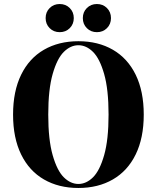

<svg xmlns="http://www.w3.org/2000/svg" viewBox="-20 -920 780 955"><path d="M45 -350Q45 -466 85 -548Q125 -630 198.5 -672.5Q272 -715 370 -715Q468 -715 541.5 -672.5Q615 -630 655 -548Q695 -466 695 -350Q695 -234 655 -152Q615 -70 541.5 -27.5Q468 15 370 15Q272 15 198.5 -27.5Q125 -70 85 -152Q45 -234 45 -350ZM520 -350Q520 -475 498 -552Q476 -629 442.5 -662Q409 -695 370 -695Q331 -695 297.5 -662Q264 -629 242 -552Q220 -475 220 -350Q220 -225 242 -148Q264 -71 297.5 -38Q331 -5 370 -5Q409 -5 442.5 -38Q476 -71 498 -148Q520 -225 520 -350ZM207 -830Q207 -860 227 -880Q247 -900 277 -900Q307 -900 327 -880Q347 -860 347 -830Q347 -800 327 -780Q307 -760 277 -760Q247 -760 227 -780Q207 -800 207 -830ZM392 -830Q392 -860 412 -880Q432 -900 462 -900Q492 -900 512 -880Q532 -860 532 -830Q532 -800 512 -780Q492 -760 462 -760Q432 -760 412 -780Q392 -800 392 -830Z"/></svg>

Font: Yeseva One
Style: Regular
Weight: 400
Designer: Jovanny Lemonad
Foundry: Jovanny Lemonad
Version: Version 2.000